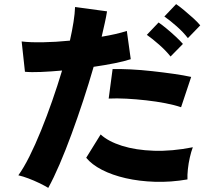

<svg xmlns="http://www.w3.org/2000/svg" viewBox="-20 -854 1040 931"><path d="M214 57Q196 46 170 33.5Q144 21 117.5 11Q91 1 69 -4Q95 -40 123 -96Q151 -152 179 -221Q207 -290 233 -364.5Q259 -439 281 -512Q226 -507 178.5 -505Q131 -503 101 -506L85 -653Q125 -648 187.5 -649Q250 -650 319 -657Q330 -706 336.5 -747.5Q343 -789 344 -820L499 -799Q495 -773 488 -742Q481 -711 473 -676Q546 -688 595 -704L614 -567Q584 -557 536.5 -547.5Q489 -538 434 -530Q411 -450 383.5 -366.5Q356 -283 327 -204Q298 -125 269 -57.5Q240 10 214 57ZM889 16Q808 30 731.5 27.5Q655 25 589.5 10Q524 -5 474.5 -30.5Q425 -56 398 -89L468 -202Q505 -168 571.5 -147Q638 -126 726 -123Q814 -120 915 -140Q907 -119 900.5 -90.5Q894 -62 891 -33.5Q888 -5 889 16ZM858 -334Q826 -345 782 -353.5Q738 -362 689 -367.5Q640 -373 593 -375.5Q546 -378 507 -376L526 -519Q563 -520 613.5 -517.5Q664 -515 718 -509Q772 -503 821.5 -496Q871 -489 907 -481ZM807 -580Q785 -608 751.5 -637.5Q718 -667 692 -685L749 -745Q764 -735 787 -716Q810 -697 832 -676.5Q854 -656 867 -641ZM891 -669Q869 -698 836 -727Q803 -756 777 -774L834 -834Q849 -824 872 -805Q895 -786 917 -766Q939 -746 951 -731Z"/></svg>

Font: Zen Kaku Gothic New Black
Style: Regular
Weight: 900
Designer: Yoshimichi Ohira
Foundry: Positype
Version: Version 1.001